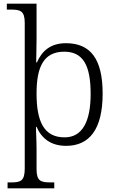

<svg xmlns="http://www.w3.org/2000/svg" viewBox="-20 -780 636 1040"><path d="M21 240H274V208H255C202 208 178 202 178 136V25C178 -20 174 -86 175 -93H178C206 -29 257 10 338 10C463 10 536 -78 536 -273C536 -461 470 -546 337 -546C254 -546 207 -504 180 -442H176C176 -461 178 -525 178 -567V-760H17V-728H40C90 -728 114 -721 114 -656V133C114 201 91 208 40 208H21ZM330 -36C216 -36 178 -125 178 -274C178 -415 215 -500 328 -500C432 -500 471 -423 471 -271C471 -120 425 -36 330 -36Z"/></svg>

Font: Noto Serif Devanagari Light
Style: Regular
Weight: 300
Designer: Universal Thirst, Indian Type Foundry and the Monotype Design Team
Foundry: Monotype Imaging Inc.
Version: Version 2.004